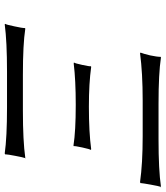

<svg xmlns="http://www.w3.org/2000/svg" viewBox="36 -735 709 821"><g transform="rotate(90 390.5 -324.5)"><path d="M562 -580.1H410.2Q292 -580.1 207 -568.8L205.1 -570.8Q204.6 -570.8 205.8 -573.5Q207 -576.2 210.2 -586.7Q213.4 -597.2 216.8 -611.8Q223.1 -641.6 223.1 -657.2L226.1 -658.2Q293.9 -647.9 423.8 -647.9H576.2Q706.5 -647.9 777.8 -658.2L778.8 -657.2Q775.9 -649.4 769.5 -614.3Q763.2 -579.1 763.2 -574.2V-570.8L758.8 -568.8Q679.7 -580.1 562 -580.1ZM439 0H287.1Q157.7 0 84 9.8L82 7.8Q85.9 2 92.8 -32.2Q100.1 -64.9 100.1 -77.1L103 -78.1Q169.4 -67.9 300.8 -67.9H453.1Q582.5 -67.9 654.8 -78.1L655.8 -77.1Q652.8 -68.8 646.5 -35.6Q640.1 -2.4 640.1 4.9V7.8L636.2 9.8Q567.4 0 439 0ZM428.2 -293.9Q322.8 -293.9 252 -285.2L247.1 -286.1Q250.5 -289.1 257.6 -321.8Q264.6 -354.5 263.2 -358.9L266.1 -359.9Q335.9 -350.1 436 -350.1Q544.9 -350.1 618.2 -359.9L621.1 -357.9Q617.7 -354.5 610.6 -321.8Q603.5 -289.1 605 -285.2L602.1 -284.2Q541 -293.9 428.2 -293.9ZM658.2 -77.1H655.8Q657.2 -80.1 658.2 -77.1ZM780.8 -657.2H778.8Q780.8 -661.1 780.8 -657.2Z"/></g></svg>

Font: Linear Smooth
Style: Italic
Weight: 400
Designer: Philipp H. Poll, Flanker
Foundry: Philipp H. Poll, reworked by Flanker
Version: Version 1.061 | FøM Fix